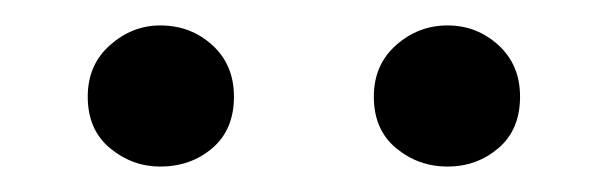

<svg xmlns="http://www.w3.org/2000/svg" viewBox="-20 -800 478 151"><path d="M106 -669Q84 -669 66.5 -683.5Q49 -698 49 -724Q49 -749 66.5 -764.5Q84 -780 106 -780Q130 -780 147 -764.5Q164 -749 164 -724Q164 -698 147 -683.5Q130 -669 106 -669ZM332 -669Q309 -669 291.5 -683.5Q274 -698 274 -724Q274 -749 291.5 -764.5Q309 -780 332 -780Q355 -780 372 -764.5Q389 -749 389 -724Q389 -698 372 -683.5Q355 -669 332 -669Z"/></svg>

Font: Noto Serif TC ExtraLight Medium
Style: Regular
Weight: 500
Version: Version 2.002-H1;hotconv 1.1.0;makeotfexe 2.6.0